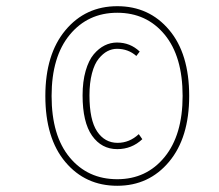

<svg xmlns="http://www.w3.org/2000/svg" viewBox="-20 -742 701 614"><path d="M355 -722.2Q457 -722.2 521 -646.2Q585 -570.3 585 -435.1Q585 -301.8 520.8 -224.9Q456.5 -147.9 355 -147.9Q252.9 -147.9 189 -223.9Q125 -299.8 125 -435.1Q125 -568.4 189.2 -645.3Q253.4 -722.2 355 -722.2ZM145 -435.1Q145 -308.1 202.9 -238.5Q260.7 -168.9 355 -168.9Q448.2 -168.9 506.1 -239.5Q564 -310.1 564 -435.1Q564 -562 506.3 -631.6Q448.7 -701.2 355 -701.2Q261.2 -701.2 203.1 -630.9Q145 -560.5 145 -435.1ZM354 -606Q396.5 -606 426.8 -577.1L416 -563Q390.1 -585.9 354 -585.9Q338.4 -585.9 323.7 -578.4Q309.1 -570.8 295.7 -554.4Q282.2 -538.1 274.2 -507.8Q266.1 -477.5 266.1 -437Q266.1 -358.4 290.5 -321.8Q314.9 -285.2 356 -285.2Q394 -285.2 423.8 -313L435.1 -296.9Q401.4 -265.1 355 -265.1Q304.7 -265.1 274.4 -308.1Q244.1 -351.1 244.1 -437Q244.1 -481.4 253.9 -515.4Q263.7 -549.3 279.8 -568.4Q295.9 -587.4 314.7 -596.7Q333.5 -606 354 -606Z"/></svg>

Font: Fira Sans Compressed Thin
Style: Italic
Weight: 100
Width: 3
Italic angle: -8°
Designer: Carrois Corporate & Edenspiekermann AG
Foundry: Carrois Corporate GbR & Edenspiekermann AG
Version: Version 4.203;PS 004.203;hotconv 1.0.88;makeotf.lib2.5.64775